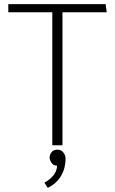

<svg xmlns="http://www.w3.org/2000/svg" viewBox="-20 -700 554 925"><path d="M494 -641H281V0H232V-641H20V-680H489ZM257 21Q275 21 285.5 35Q296 49 296 64Q296 110 274 147.5Q252 185 210 205L194 180Q220 166 237 145.5Q254 125 255 98Q237 98 228 84Q219 70 219 60Q219 45 228.5 33Q238 21 257 21Z"/></svg>

Font: Palanquin Thin
Style: Regular
Weight: 250
Designer: Pria Ravichandran
Version: Version 1.001